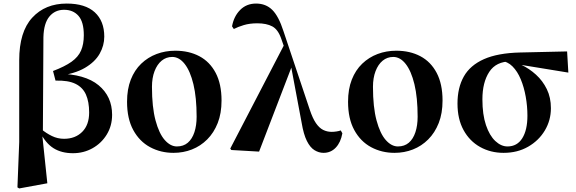

<svg xmlns="http://www.w3.org/2000/svg" viewBox="-20 -842 3237 1079"><path d="M78 211 88 -44V-504Q88 -663 161 -742.5Q234 -822 355 -822Q459 -822 512.5 -773Q566 -724 566 -636Q566 -586 540 -540Q514 -494 457 -460.5Q400 -427 305 -415V-428Q458 -426 534 -363Q610 -300 610 -197Q610 -135 580 -86Q550 -37 500 -9Q450 19 390 19Q326 19 281 -9Q236 -37 203 -103H200L211 -117Q240 -93 272 -77.5Q304 -62 340 -62Q403 -62 442 -101Q481 -140 481 -210Q481 -270 463 -310.5Q445 -351 404 -371Q363 -391 292 -389L278 -443Q344 -468 382 -495Q420 -522 435.5 -558Q451 -594 451 -644Q451 -719 421 -753Q391 -787 340 -787Q289 -787 257.5 -749Q226 -711 224 -633L221 -99L217 -88L246 188L88 217Z M955 17Q883 17 823.5 -15Q764 -47 729 -111Q694 -175 694 -270Q694 -341 715 -394.5Q736 -448 773.5 -484Q811 -520 860 -538.5Q909 -557 965 -557Q1042 -557 1100.5 -526Q1159 -495 1192 -432.5Q1225 -370 1225 -277Q1225 -205 1203.5 -150.5Q1182 -96 1144.5 -58.5Q1107 -21 1058.5 -2Q1010 17 955 17ZM974 -19Q1011 -19 1035.5 -40Q1060 -61 1072.5 -99Q1085 -137 1085 -186Q1085 -294 1067 -368.5Q1049 -443 1018 -482.5Q987 -522 948 -522Q914 -522 888.5 -501Q863 -480 848.5 -442Q834 -404 834 -354Q834 -240 854 -165.5Q874 -91 906 -55Q938 -19 974 -19Z M1280 1 1274 -7 1583 -602 1623 -477 1436 10ZM1798 17Q1772 17 1747.5 2Q1723 -13 1704.5 -50Q1686 -87 1675 -153L1615 -473L1613 -474L1561 -623Q1543 -676 1510.5 -693.5Q1478 -711 1426 -711Q1383 -711 1350 -701Q1317 -691 1294 -679L1284 -694Q1294 -750 1329.5 -786Q1365 -822 1419 -822Q1474 -822 1510 -786.5Q1546 -751 1573 -667L1721 -225Q1737 -177 1755.5 -150Q1774 -123 1796 -112Q1818 -101 1844 -101Q1855 -101 1869.5 -103Q1884 -105 1895 -109L1904 -93Q1895 -42 1867 -12.5Q1839 17 1798 17Z M2197 17Q2125 17 2065.5 -15Q2006 -47 1971 -111Q1936 -175 1936 -270Q1936 -341 1957 -394.5Q1978 -448 2015.5 -484Q2053 -520 2102 -538.5Q2151 -557 2207 -557Q2284 -557 2342.5 -526Q2401 -495 2434 -432.5Q2467 -370 2467 -277Q2467 -205 2445.5 -150.5Q2424 -96 2386.5 -58.5Q2349 -21 2300.5 -2Q2252 17 2197 17ZM2216 -19Q2253 -19 2277.5 -40Q2302 -61 2314.5 -99Q2327 -137 2327 -186Q2327 -294 2309 -368.5Q2291 -443 2260 -482.5Q2229 -522 2190 -522Q2156 -522 2130.5 -501Q2105 -480 2090.5 -442Q2076 -404 2076 -354Q2076 -240 2096 -165.5Q2116 -91 2148 -55Q2180 -19 2216 -19Z M2810 17Q2737 17 2678 -16Q2619 -49 2585 -111Q2551 -173 2551 -260Q2551 -349 2586.5 -412Q2622 -475 2699.5 -509.5Q2777 -544 2903 -547L3167 -553L3174 -434L2880 -482L2851 -497Q2768 -497 2729.5 -438Q2691 -379 2691 -284Q2691 -198 2711 -139Q2731 -80 2763.5 -49.5Q2796 -19 2832 -19Q2886 -19 2915 -65Q2944 -111 2944 -192Q2944 -245 2934.5 -298.5Q2925 -352 2906.5 -396.5Q2888 -441 2860 -469Q2832 -497 2796 -499L2819 -508Q2864 -499 2909 -478Q2954 -457 2992 -422.5Q3030 -388 3053 -341Q3076 -294 3076 -234Q3076 -166 3042 -109Q3008 -52 2948 -17.5Q2888 17 2810 17Z"/></svg>

Font: Noto Serif TC ExtraBold
Style: Regular
Weight: 800
Designer: Ryoko NISHIZUKA 西塚涼子 (kana & ideographs); Frank Grießhammer (Latin, Greek & Cyrillic); Wenlong ZHANG 张文龙 (bopomofo); San
Foundry: Adobe
Version: Version 2.002-H1;hotconv 1.1.0;makeotfexe 2.6.0